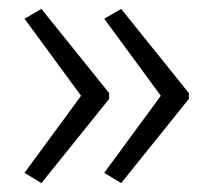

<svg xmlns="http://www.w3.org/2000/svg" viewBox="-20 -487 479 431"><path d="M225 -265 73 -76 35 -99 162 -272 35 -445 73 -467 225 -278ZM404 -265 252 -76 214 -99 341 -272 214 -445 252 -467 404 -278Z"/></svg>

Font: Noto Sans UI SemiCondensed Light
Style: Regular
Weight: 300
Width: 4
Designer: Monotype Design Team
Foundry: Monotype Imaging Inc.
Version: Version 1.901